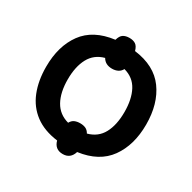

<svg xmlns="http://www.w3.org/2000/svg" viewBox="-180 -954 1196 1196"><g transform="rotate(30 418.0 -356.5)"><path d="M419 61Q362 61 347 5Q248 -8 184 -56Q120 -104 89 -181.5Q58 -259 58 -359Q58 -508 128.5 -604.5Q199 -701 348 -720Q357 -752 374.5 -763Q392 -774 419 -774Q445 -774 462.5 -763Q480 -752 489 -720Q637 -701 707.5 -604Q778 -507 778 -358Q778 -210 708 -112.5Q638 -15 491 5Q474 61 419 61ZM351 -125Q362 -145 379 -152.5Q396 -160 419 -160Q441 -160 458 -152.5Q475 -145 486 -125Q557 -144 589.5 -204.5Q622 -265 622 -358Q622 -450 590 -510.5Q558 -571 488 -590Q478 -571 460 -562Q442 -553 419 -553Q370 -553 349 -590Q279 -571 246.5 -510.5Q214 -450 214 -358Q214 -265 247.5 -204.5Q281 -144 351 -125Z"/></g></svg>

Font: Noto Sans IKEA
Style: Bold
Weight: 600
Designer: Monotype Design Team
Foundry: Monotype Imaging Inc.
Version: Version 2.001